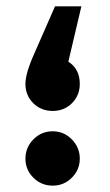

<svg xmlns="http://www.w3.org/2000/svg" viewBox="-20 -555 345 604"><path d="M146 -206Q109 -206 84.5 -230.5Q60 -255 60 -291Q60 -325 89 -389L153 -535H236L195 -361Q231 -338 231 -291Q231 -255 206.5 -230.5Q182 -206 146 -206ZM146 29Q110 29 85 4Q60 -21 60 -56Q60 -91 85 -116.5Q110 -142 146 -142Q181 -142 206 -116.5Q231 -91 231 -56Q231 -21 206 4Q181 29 146 29Z"/></svg>

Font: FiraGO SemiBold
Style: Regular
Weight: 600
Designer: bBox Type
Foundry: bBox Type GmbH
Version: Version 1.001;PS 001.001;hotconv 1.0.88;makeotf.lib2.5.64775